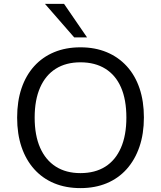

<svg xmlns="http://www.w3.org/2000/svg" viewBox="-20 -957 826 986"><path d="M393 9Q318 9 258 -16Q198 -41 155.5 -88.5Q113 -136 90.5 -202.5Q68 -269 68 -353Q68 -437 90.5 -503.5Q113 -570 155.5 -617Q198 -664 258 -689Q318 -714 393 -714Q468 -714 528 -689Q588 -664 631 -617Q674 -570 696.5 -503.5Q719 -437 719 -354Q719 -270 696 -203Q673 -136 630.5 -88.5Q588 -41 528 -16Q468 9 393 9ZM393 -68Q468 -68 520.5 -101Q573 -134 601 -198Q629 -262 629 -353Q629 -445 601.5 -508Q574 -571 521 -604Q468 -637 393 -637Q319 -637 266.5 -604Q214 -571 186 -507.5Q158 -444 158 -353Q158 -262 186 -198.5Q214 -135 266.5 -101.5Q319 -68 393 -68ZM361 -765 211 -937H309L427 -765Z"/></svg>

Font: Nunito Sans 10pt
Style: Regular
Weight: 400
Designer: Vernon Adams
Foundry: Vernon Adams
Version: Version 3.101;gftools[0.9.27]